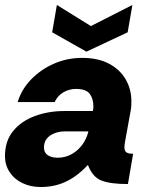

<svg xmlns="http://www.w3.org/2000/svg" viewBox="-22 -741 594 773"><path d="M142 12Q101 12 68 -4Q35 -20 16.5 -48.5Q-2 -77 -2 -112Q-2 -173 30.5 -213Q63 -253 117.5 -273.5Q172 -294 238 -294H352Q353 -299 353.5 -303.5Q354 -308 354 -312Q354 -344 339 -363.5Q324 -383 284 -383Q257 -383 233.5 -369.5Q210 -356 198 -330H49Q65 -382 104 -422Q143 -462 196 -485Q249 -508 309 -508Q373 -508 417 -484.5Q461 -461 484 -421.5Q507 -382 507 -333Q507 -323 506.5 -314Q506 -305 504 -295L481 -168Q480 -163 479.5 -157.5Q479 -152 479 -147Q479 -134 486.5 -128Q494 -122 514 -122L493 0Q421 0 385.5 -14.5Q350 -29 332 -77Q305 -48 275.5 -28Q246 -8 213 2Q180 12 142 12ZM210 -106Q239 -106 264 -119Q289 -132 307.5 -156Q326 -180 334 -212H239Q217 -212 197.5 -204.5Q178 -197 166.5 -183Q155 -169 155 -147Q155 -126 170.5 -116Q186 -106 210 -106ZM326 -533 188 -611 207 -721 344 -636 511 -721 492 -611Z"/></svg>

Font: Rethink Sans ExtraBold
Style: Italic
Weight: 800
Italic angle: -10°
Designer: The Rethink Sans project authors (Hans Thiessen). DM Sans designed by Colophon Foundry.
Foundry: Rethink Communications LLC
Version: Version 1.001